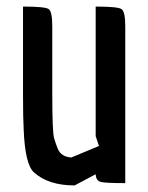

<svg xmlns="http://www.w3.org/2000/svg" viewBox="-20 -557 451 584"><path d="M281 -113 271 -143V-537Q338 -537 349.5 -529.5Q361 -522 361 -477V0Q302 0 287 -3.5Q272 -7 271 -27L207 7Q128 7 84 -32Q56 -56 52 -164Q50 -197 50 -271V-537Q117 -537 128 -529.5Q139 -522 139 -477V-273Q139 -156 144.5 -137Q150 -118 156 -104Q166 -80 197 -78Z"/></svg>

Font: Economica
Style: Bold
Weight: 700
Designer: Vicente Lamonaca
Foundry: Vicente Lamonaca
Version: Version 1.100